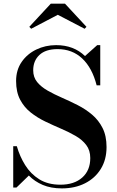

<svg xmlns="http://www.w3.org/2000/svg" viewBox="-20 -1004 634 1038"><path d="M314.5 14.5Q255.5 14.5 211.2 -4.2Q167 -23 136 -55L69 10H51.5V-213.5H71Q86.5 -159 116 -111.5Q145.5 -64 192.2 -34.8Q239 -5.5 306.5 -5.5Q381 -5.5 424.5 -44Q468 -82.5 468 -149.5Q468 -191.5 446.2 -220Q424.5 -248.5 388.8 -269.2Q353 -290 310.2 -308.2Q267.5 -326.5 224.8 -347Q182 -367.5 146.2 -395.8Q110.5 -424 88.8 -465.2Q67 -506.5 67 -566Q67 -625.5 97 -669Q127 -712.5 176.2 -736.2Q225.5 -760 283.5 -760Q378.5 -760 439.5 -701L505.5 -760H522V-542.5H502.5Q478.5 -637 424.5 -687.8Q370.5 -738.5 291.5 -738.5Q227 -738.5 193.2 -707Q159.5 -675.5 159.5 -624Q159.5 -586.5 181 -560.2Q202.5 -534 237.8 -514Q273 -494 315.5 -475.5Q358 -457 400.2 -435.5Q442.5 -414 477.8 -384.2Q513 -354.5 534.5 -312Q556 -269.5 556 -209Q556 -141 525 -90.8Q494 -40.5 439.5 -13Q385 14.5 314.5 14.5ZM148.5 -848.5 138.5 -859 254.5 -984H331.5L447.5 -859L437.5 -848.5L292.5 -924Z"/></svg>

Font: Bodoni Moda SemiBold
Style: Regular
Weight: 600
Designer: Owen Earl
Foundry: indestructible type
Version: Version 2.005; ttfautohint (v1.8.4.7-5d5b)